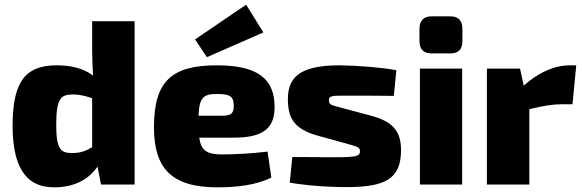

<svg xmlns="http://www.w3.org/2000/svg" viewBox="-20 -791 2496 823"><path d="M375 -700V-574C375 -538 377 -501 379 -467C337 -499 282 -511 224 -511C100 -511 34 -455 34 -254C34 -85 84 12 212 12C305 12 364 -27 398 -77L413 0H557V-700ZM288 -135C241 -135 221 -151 221 -255C221 -370 241 -386 292 -386C327 -386 350 -378 375 -370V-160C347 -144 327 -135 288 -135Z M1109 -652 1035 -771 816 -622 867 -546ZM932 -129C868 -129 842 -145 834 -201H983C1112 -201 1158 -244 1157 -335C1156 -451 1088 -511 909 -511C715 -511 640 -442 640 -246C640 -71 713 12 912 12C993 12 1078 3 1143 -30L1127 -141C1049 -132 975 -129 932 -129ZM914 -388C964 -388 982 -378 982 -339C982 -308 975 -295 932 -295H831C834 -375 853 -389 914 -388Z M1436 -511C1270 -511 1214 -463 1214 -367C1214 -289 1237 -239 1340 -210L1456 -178C1506 -163 1523 -163 1523 -143C1523 -120 1505 -117 1408 -117C1339 -117 1263 -118 1233 -118L1222 -8C1325 9 1421 11 1464 11C1631 11 1699 -23 1699 -148C1699 -234 1658 -271 1571 -295L1451 -327C1404 -340 1390 -340 1390 -360C1390 -382 1402 -381 1474 -381C1535 -381 1602 -381 1668 -380L1679 -490C1617 -502 1512 -510 1436 -511Z M1910 -721H1831C1796 -721 1778 -703 1778 -667V-615C1778 -579 1796 -562 1831 -562H1910C1945 -562 1962 -579 1962 -615V-667C1962 -703 1945 -721 1910 -721ZM1961 -497H1780V0H1961Z M2423 -511C2358 -511 2290 -482 2225 -424L2209 -497H2067V0H2249V-323C2311 -338 2350 -344 2386 -344H2434L2450 -511Z"/></svg>

Font: Exo 2 Extra Bold
Style: Regular
Weight: 800
Designer: Natanael Gama
Version: Version 1.001;PS 001.001;hotconv 1.0.88;makeotf.lib2.5.64775